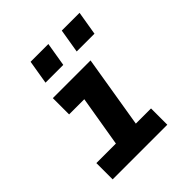

<svg xmlns="http://www.w3.org/2000/svg" viewBox="-201 -869 1001 1001"><g transform="rotate(-45 300.0 -368.0)"><path d="M54 0V-120H198L245 -400H133V-520H411L345 -120H457V0ZM393 -604 415 -736H546L524 -604ZM163 -604 185 -736H316L294 -604Z"/></g></svg>

Font: Iosevka SS04 Hv Ex Obl
Style: Regular
Weight: 900
Width: 7
Italic angle: -9°
Monospace: yes
Designer: Belleve Invis
Foundry: Belleve Invis
Version: Version 19.0.0; ttfautohint (v1.8.4)